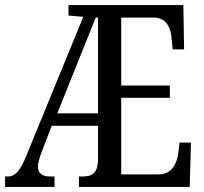

<svg xmlns="http://www.w3.org/2000/svg" viewBox="-21 -734 801 754"><path d="M-1 0H193V-41H175C145 -41 128 -53 128 -80C128 -92 133 -111 141 -133L182 -240H364V-110C364 -50 337 -41 302 -41H289V0H724L729 -174H684L679 -132C673 -88 652 -49 601 -49H455V-350H646V-398H455V-665H582C632 -665 650 -626 653 -582L657 -540H702L699 -714H248V-673L306 -668L81 -119C59 -65 39 -41 11 -41H-1ZM204 -289 355 -665H364V-289Z"/></svg>

Font: Noto Serif Myanmar ExtCond
Style: Regular
Weight: 400
Width: 2
Designer: Ben Mitchell and the Monotype Design Team
Foundry: Monotype Imaging Inc.
Version: Version 2.106